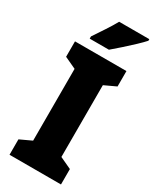

<svg xmlns="http://www.w3.org/2000/svg" viewBox="-234 -987 847 1047"><g transform="rotate(30 190.0 -463.5)"><path d="M352 0H28V-97L101 -131V-583L28 -617V-714H352V-617L279 -583V-131L352 -97ZM373 -917Q357 -899 328.5 -872Q300 -845 268.5 -817Q237 -789 211 -767H90V-781Q114 -817 139.5 -855.5Q165 -894 183 -927H373Z"/></g></svg>

Font: Noto Sans Gujarati UI Condensed Black
Style: Regular
Weight: 900
Width: 3
Designer: Jelle Bosma - Monotype Design Team, Universal Thirst
Foundry: Monotype Imaging Inc.
Version: Version 2.106; ttfautohint (v1.8.4.7-5d5b)